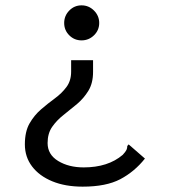

<svg xmlns="http://www.w3.org/2000/svg" viewBox="-20 -577 640 718"><path d="M285 -557Q312 -557 331.5 -537.5Q351 -518 351 -491Q351 -464 331.5 -445Q312 -426 285 -426Q258 -426 239 -445Q220 -464 220 -491Q220 -518 239 -537.5Q258 -557 285 -557ZM328 -308Q328 -266 310.5 -237.5Q293 -209 268 -188Q243 -167 217.5 -147Q192 -127 175 -102.5Q158 -78 158 -42Q158 1 197.5 25Q237 49 293 49Q384 49 439 2Q450 -10 453 -16.5Q456 -23 456 -31L461 -37L468 -31L522 16Q483 65 430 93Q377 121 289 121Q224 121 175.5 101Q127 81 100 45.5Q73 10 73 -37Q73 -85 90.5 -115.5Q108 -146 133.5 -168Q159 -190 185 -209Q211 -228 228.5 -251.5Q246 -275 246 -309V-352H328Z"/></svg>

Font: Inconsolata Expanded Medium
Style: Regular
Weight: 500
Width: 7
Monospace: yes
Designer: Raph Levien, Cyreal, Brenton Simpson
Foundry: Raph Levien, Cyreal, Google
Version: Version 3.001; ttfautohint (v1.8.2.53-6de2)